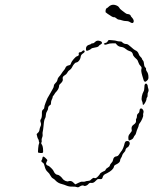

<svg xmlns="http://www.w3.org/2000/svg" viewBox="-20 -776 641 802"><path d="M512 -187Q522 -187 522 -176Q522 -173 518.5 -167Q515 -161 514 -161Q511 -161 507.5 -156.5Q504 -152 504 -149Q504 -145 498 -139Q492 -133 490.5 -127Q489 -121 485.5 -116Q482 -111 482 -107Q482 -97 465 -89Q456 -85 456 -80Q453 -66 428 -53Q417 -48 414.5 -45.5Q412 -43 410 -39Q408 -31 405.5 -29Q403 -27 396 -28Q388 -29 385 -25.5Q382 -22 375.5 -16.5Q369 -11 361.5 -12Q354 -13 350 -8Q346 -3 340 -0.5Q334 2 331 0Q324 -4 313 3Q307 8 301 5.5Q295 3 282 3.5Q269 4 258 -0.5Q247 -5 239 -7Q222 -11 212 -22Q208 -27 201.5 -30.5Q195 -34 190.5 -43Q186 -52 179 -58Q172 -64 168.5 -74.5Q165 -85 164 -89.5Q163 -94 158 -97Q150 -102 154 -107Q156 -109 157 -115Q158 -128 170 -116Q178 -108 178 -107Q178 -106 174.5 -99.5Q171 -93 173.5 -89Q176 -85 180.5 -84Q185 -83 194 -74Q203 -65 204 -61Q205 -58 207.5 -54.5Q210 -51 213.5 -48.5Q217 -46 220 -46Q224 -46 230.5 -41Q237 -36 241 -30Q245 -24 253 -20.5Q261 -17 266 -19Q278 -23 287 -13Q294 -6 295 -6Q296 -6 307 -12Q318 -18 325 -17Q332 -16 336 -18Q340 -20 348.5 -20.5Q357 -21 359 -25Q362 -28 366.5 -31Q371 -34 373 -33Q380 -28 391 -41Q398 -49 398 -50.5Q398 -52 404.5 -56Q411 -60 415.5 -61.5Q420 -63 421.5 -67.5Q423 -72 430.5 -76Q438 -80 439 -85Q440 -90 445.5 -95.5Q451 -101 452 -107Q454 -122 467 -123Q473 -124 476 -129Q479 -134 485 -142Q493 -151 498 -168Q501 -181 503.5 -184Q506 -187 512 -187ZM564 -262Q560 -258 559.5 -253Q559 -248 555 -239.5Q551 -231 549 -222.5Q547 -214 544 -211.5Q541 -209 538 -202Q535 -195 527 -192Q520 -188 518 -190Q516 -192 516 -201Q516 -209 519 -213Q529 -226 530 -228Q531 -230 530 -235Q527 -248 538.5 -255.5Q550 -263 548 -273Q547 -277 549.5 -280.5Q552 -284 552 -291Q552 -298 557 -302Q562 -306 562 -309.5Q562 -313 563.5 -318Q565 -323 569.5 -323Q574 -323 577.5 -317Q581 -311 579 -305Q577 -299 578 -295Q579 -291 574 -279.5Q569 -268 564 -262ZM597 -417Q597 -413 599.5 -405.5Q602 -398 599 -392Q596 -386 596.5 -379Q597 -372 594.5 -369.5Q592 -367 592 -363Q592 -359 589 -352.5Q586 -346 582.5 -341.5Q579 -337 577.5 -338Q576 -339 576 -343.5Q576 -348 573 -354.5Q570 -361 572.5 -373.5Q575 -386 579 -392.5Q583 -399 583 -410Q583 -421 585.5 -424Q588 -427 590 -427Q592 -427 594.5 -423.5Q597 -420 597 -417ZM323 -562Q329 -568 333 -564Q337 -559 324 -551Q318 -546 317 -539Q316 -530 310 -522.5Q304 -515 298 -515Q295 -515 289.5 -508.5Q284 -502 281 -495Q277 -487 271 -483.5Q265 -480 261.5 -473Q258 -466 251 -462Q240 -456 242 -447Q245 -438 233 -427Q227 -422 227 -419Q227 -407 217 -395Q210 -388 207.5 -383Q205 -378 202.5 -376Q200 -374 200 -370.5Q200 -367 196.5 -360.5Q193 -354 193 -346Q193 -338 189 -337Q181 -332 181 -324Q181 -318 176.5 -311.5Q172 -305 171.5 -295.5Q171 -286 169 -283Q164 -277 162 -251Q160 -231 158.5 -226Q157 -221 158 -214.5Q159 -208 156 -201.5Q153 -195 154 -189Q155 -183 153 -181Q151 -179 153 -175Q160 -166 160 -148Q161 -140 158.5 -138Q156 -136 148 -137Q140 -138 139 -139Q138 -140 139.5 -156.5Q141 -173 143 -176Q145 -180 143.5 -182.5Q142 -185 142 -188.5Q142 -192 139.5 -195Q137 -198 135 -207L133 -216L138 -221Q144 -226 145 -234Q146 -242 149.5 -249Q153 -256 150 -264.5Q147 -273 150 -277Q156 -284 155 -305Q155 -315 160 -318.5Q165 -322 165 -327.5Q165 -333 170.5 -347Q176 -361 178 -365.5Q180 -370 183.5 -375Q187 -380 191 -388Q195 -396 200 -404Q205 -412 205 -417.5Q205 -423 212 -429.5Q219 -436 220 -443Q221 -450 226.5 -455.5Q232 -461 237 -469Q242 -477 246.5 -482Q251 -487 253 -492Q256 -501 267 -503Q272 -504 273.5 -505.5Q275 -507 277 -513Q279 -519 288 -529.5Q297 -540 302 -541Q311 -544 309 -550Q307 -558 316 -558Q320 -558 323 -562ZM392 -606Q406 -604 406 -597Q406 -593 400 -590Q394 -587 392 -583Q389 -579 370 -576Q363 -575 361 -572.5Q359 -570 351.5 -566.5Q344 -563 341.5 -564Q339 -565 339 -572Q339 -585 352 -589Q358 -590 360 -592.5Q362 -595 367 -595Q372 -595 377.5 -601Q383 -607 392 -606ZM430 -604 434 -609 448 -608Q463 -607 467.5 -605Q472 -603 480 -603Q488 -603 490 -600Q497 -592 509 -592Q514 -592 527 -580Q540 -568 545 -566Q556 -562 560 -549Q562 -543 567.5 -538Q573 -533 573 -530.5Q573 -528 577 -523.5Q581 -519 581.5 -509Q582 -499 586.5 -495Q591 -491 590 -487.5Q589 -484 593 -478Q600 -469 600 -454Q601 -446 594.5 -439.5Q588 -433 584.5 -435Q581 -437 580 -441Q579 -445 574 -461Q568 -481 571 -489Q573 -495 567 -500.5Q561 -506 558 -515.5Q555 -525 552 -527.5Q549 -530 542.5 -536.5Q536 -543 535 -549Q533 -560 520 -563Q513 -565 504.5 -572Q496 -579 486 -580Q476 -581 469 -588L463 -595H450Q437 -595 429 -591.5Q421 -588 417 -590Q409 -593 421 -597Q427 -598 430 -604ZM443 -754Q452 -758 463 -754.5Q474 -751 478 -744Q480 -739 489 -732.5Q498 -726 503.5 -721.5Q509 -717 515 -717Q519 -717 522.5 -714.5Q526 -712 526 -710Q526 -708 531 -703Q541 -692 538 -684Q535 -676 524 -683Q517 -688 507.5 -688Q498 -688 489.5 -691Q481 -694 476.5 -694Q472 -694 466 -699.5Q460 -705 456 -704Q451 -703 430 -718L421 -725V-732Q422 -740 425.5 -741.5Q429 -743 433.5 -747.5Q438 -752 443 -754Z"/></svg>

Font: TT2020 Style D
Style: Italic
Weight: 400
Italic angle: -15°
Version: Version 0.2.000